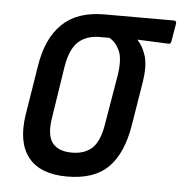

<svg xmlns="http://www.w3.org/2000/svg" viewBox="-42 -529 553 578"><g transform="rotate(5 234.0 -240.0)"><path d="M181 8Q100 8 64 -37Q28 -82 41 -167L65 -316Q78 -400 123.5 -444Q169 -488 250 -488H461Q469 -488 468 -479L459 -426Q458 -416 450 -417L357 -421V-420Q374 -402 382.5 -373.5Q391 -345 384 -298L362 -163Q348 -77 305.5 -34.5Q263 8 181 8ZM189 -65Q229 -65 251.5 -87Q274 -109 282 -163L307 -311Q314 -359 303 -383.5Q292 -408 272 -419H242Q203 -419 178.5 -397Q154 -375 145 -321L121 -166Q112 -112 130 -88.5Q148 -65 189 -65Z"/></g></svg>

Font: Sofia Sans Condensed Medium
Style: Italic
Weight: 500
Italic angle: -9°
Designer: Botio Nikoltchev, Ani Petrova
Foundry: lettersoup
Version: Version 4.101; ttfautohint (v1.8.4.7-5d5b)